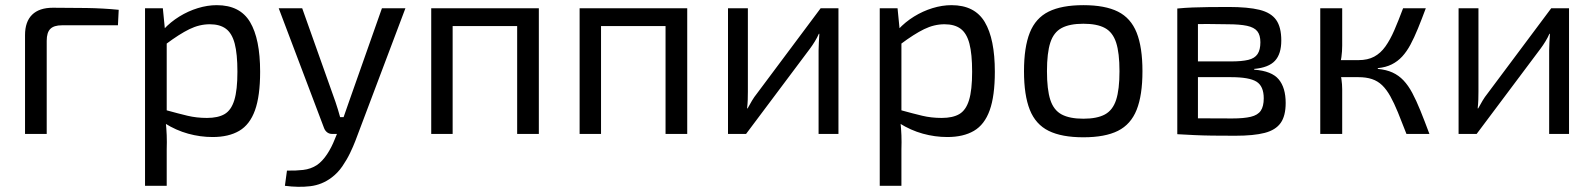

<svg xmlns="http://www.w3.org/2000/svg" viewBox="-20 -519 6180 744"><path d="M185 -489Q249 -489 314.5 -488Q380 -487 440 -481L437 -421H220Q189 -421 175 -407Q161 -393 161 -361V0H77V-383Q77 -435 104.5 -462Q132 -489 185 -489Z M820 -499Q910 -499 949 -433.5Q988 -368 988 -241Q988 -147 968 -91.5Q948 -36 907 -12Q866 12 804 12Q756 12 709 -1Q662 -14 619 -41L624 -92Q671 -79 706.5 -70.5Q742 -62 782 -62Q825 -62 850.5 -77Q876 -92 888 -131Q900 -170 900 -241Q900 -310 889.5 -350Q879 -390 855.5 -407.5Q832 -425 793 -425Q753 -425 714 -406Q675 -387 623 -348L614 -405Q641 -434 675 -455Q709 -476 746.5 -487.5Q784 -499 820 -499ZM611 -487 621 -386 626 -373V-61L622 -49Q625 -21 626 5Q627 31 626 60V201H542V-487Z M1551 -487 1357 27Q1349 48 1336.5 74Q1324 100 1306.5 125.5Q1289 151 1265 169Q1228 197 1182.5 202.5Q1137 208 1084 201L1092 142Q1124 143 1154.5 139.5Q1185 136 1209 120Q1230 105 1247.5 78.5Q1265 52 1277 21L1301 -37Q1309 -57 1317 -81Q1325 -105 1332 -124L1460 -487ZM1151 -487 1280 -124Q1285 -109 1289.5 -94.5Q1294 -80 1298 -65H1321L1292 0H1267Q1256 0 1248 -6Q1240 -12 1236 -22L1060 -487Z M2068 -487V0H1984V-487ZM1734 -487V0H1651V-487ZM1993 -487 1992 -418H1729V-487Z M2643 -487V0H2559V-487ZM2309 -487V0H2226V-487ZM2568 -487 2567 -418H2304V-487Z M3229 -487V0H3152V-323Q3152 -339 3153 -354.5Q3154 -370 3155 -388H3153Q3147 -374 3137.5 -358.5Q3128 -343 3119 -331L2871 0H2801V-487H2878V-164Q2878 -148 2877.5 -132.5Q2877 -117 2875 -99H2877Q2885 -114 2894 -129Q2903 -144 2912 -155L3160 -487Z M3667 -499Q3757 -499 3796 -433.5Q3835 -368 3835 -241Q3835 -147 3815 -91.5Q3795 -36 3754 -12Q3713 12 3651 12Q3603 12 3556 -1Q3509 -14 3466 -41L3471 -92Q3518 -79 3553.5 -70.5Q3589 -62 3629 -62Q3672 -62 3697.5 -77Q3723 -92 3735 -131Q3747 -170 3747 -241Q3747 -310 3736.5 -350Q3726 -390 3702.5 -407.5Q3679 -425 3640 -425Q3600 -425 3561 -406Q3522 -387 3470 -348L3461 -405Q3488 -434 3522 -455Q3556 -476 3593.5 -487.5Q3631 -499 3667 -499ZM3458 -487 3468 -386 3473 -373V-61L3469 -49Q3472 -21 3473 5Q3474 31 3473 60V201H3389V-487Z M4178 -499Q4262 -499 4312 -474Q4362 -449 4384.5 -392.5Q4407 -336 4407 -243Q4407 -150 4384.5 -93.5Q4362 -37 4312 -12Q4262 13 4178 13Q4094 13 4043.5 -12Q3993 -37 3970.5 -93.5Q3948 -150 3948 -243Q3948 -336 3970.5 -392.5Q3993 -449 4043.5 -474Q4094 -499 4178 -499ZM4178 -427Q4125 -427 4094 -410.5Q4063 -394 4050 -354Q4037 -314 4037 -243Q4037 -172 4050 -132Q4063 -92 4094 -75.5Q4125 -59 4178 -59Q4231 -59 4261.5 -75.5Q4292 -92 4305 -132Q4318 -172 4318 -243Q4318 -314 4305 -354Q4292 -394 4261.5 -410.5Q4231 -427 4178 -427Z M4740 -492Q4816 -492 4860.5 -481Q4905 -470 4925 -442Q4945 -414 4945 -362Q4945 -310 4920.5 -283.5Q4896 -257 4840 -252V-249Q4908 -244 4935 -211.5Q4962 -179 4962 -120Q4962 -70 4942.5 -42.5Q4923 -15 4880.5 -4Q4838 7 4767 7Q4716 7 4678 6.5Q4640 6 4608.5 4.5Q4577 3 4542 1L4554 -62Q4574 -61 4628 -60.5Q4682 -60 4755 -60Q4800 -60 4827 -66.5Q4854 -73 4865.5 -90Q4877 -107 4877 -138Q4877 -185 4849 -202.5Q4821 -220 4750 -220H4553V-281H4750Q4792 -281 4817 -287Q4842 -293 4853 -309.5Q4864 -326 4864 -355Q4864 -383 4852 -398Q4840 -413 4812 -419Q4784 -425 4737 -425Q4694 -426 4659.5 -426Q4625 -426 4599 -425.5Q4573 -425 4554 -423L4542 -486Q4573 -489 4601 -490Q4629 -491 4662 -491.5Q4695 -492 4740 -492ZM4622 -486V1H4542V-486Z M5505 -487Q5489 -444 5474.5 -408.5Q5460 -373 5445.5 -346Q5431 -319 5413.5 -300Q5396 -281 5373 -269.5Q5350 -258 5319 -255V-252Q5352 -249 5376 -238Q5400 -227 5418.5 -207.5Q5437 -188 5452.5 -159Q5468 -130 5484 -90.5Q5500 -51 5519 0H5430Q5412 -47 5397 -83.5Q5382 -120 5367.5 -146Q5353 -172 5336 -188.5Q5319 -205 5296.5 -212.5Q5274 -220 5244 -220V-286Q5280 -286 5305 -299.5Q5330 -313 5348.5 -339Q5367 -365 5383 -402Q5399 -439 5417 -487ZM5181 -487V-342Q5181 -320 5178 -298Q5175 -276 5169 -255Q5175 -234 5178 -213Q5181 -192 5181 -173V0H5096V-487ZM5276 -286V-220H5156V-286Z M6060 -487V0H5983V-323Q5983 -339 5984 -354.5Q5985 -370 5986 -388H5984Q5978 -374 5968.5 -358.5Q5959 -343 5950 -331L5702 0H5632V-487H5709V-164Q5709 -148 5708.5 -132.5Q5708 -117 5706 -99H5708Q5716 -114 5725 -129Q5734 -144 5743 -155L5991 -487Z"/></svg>

Font: Exo 2
Style: Regular
Weight: 400
Designer: Natanael Gama
Foundry: Natanael Gama
Version: Version 2.010